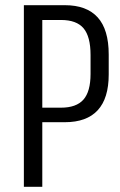

<svg xmlns="http://www.w3.org/2000/svg" viewBox="-20 -720 461 740"><path d="M72 -700H230Q314 -700 356.5 -653Q399 -606 399 -510V-433Q399 -341 356.5 -295Q314 -249 230 -249H140V-305H215Q274 -305 301.5 -336Q329 -367 329 -435V-508Q329 -579 302 -611Q275 -643 215 -643H128L143 -658V0H72Z"/></svg>

Font: Pathway Extreme Condensed Light
Style: Regular
Weight: 300
Width: 3
Version: Version 1.001;gftools[0.9.26]